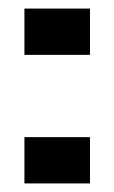

<svg xmlns="http://www.w3.org/2000/svg" viewBox="-20 -428 267 448"><path d="M37 -300V-408H190V-300ZM37 0V-108H190V0Z"/></svg>

Font: Big Shoulders Text Thin SemiBold
Style: Regular
Weight: 600
Version: Version 2.002